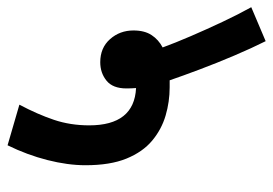

<svg xmlns="http://www.w3.org/2000/svg" viewBox="-130 -542 739 520"><g transform="rotate(-90 240.0 -282.5)"><path d="M388 67Q369 29 349 -18Q329 -65 311.5 -111.5Q294 -158 282 -193Q273 -193 263 -193Q224 -193 186.5 -204Q149 -215 118.5 -240.5Q88 -266 70 -310Q52 -354 52 -421Q52 -469 66 -524Q80 -579 106 -632L216 -600Q190 -551 175 -506.5Q160 -462 160 -411Q160 -289 261 -284Q260 -298 260 -310Q260 -347 281 -364Q302 -381 331 -381Q370 -381 393.5 -354.5Q417 -328 417 -291Q417 -261 404.5 -242Q392 -223 371 -212Q383 -179 401.5 -136Q420 -93 440.5 -49.5Q461 -6 480 28Z"/></g></svg>

Font: Noto Sans Condensed SemiBold
Style: Regular
Weight: 600
Width: 3
Designer: Monotype Design Team
Foundry: Monotype Imaging Inc.
Version: Version 2.013; ttfautohint (v1.8.4.7-5d5b)